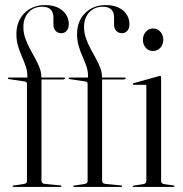

<svg xmlns="http://www.w3.org/2000/svg" viewBox="-20 -735 721 755"><path d="M143 -24Q143 -19 146 -16Q149 -13 155 -12L217 -6Q219.5 -6 220.5 -5.2Q221.5 -4.5 221.5 -2.5Q221.5 0 218 0H32Q31 0 30.2 -0.8Q29.5 -1.5 29.5 -2.5Q29.5 -4 30.8 -4.8Q32 -5.5 34 -5.5L74 -11.5Q80 -12.5 83 -15.5Q86 -18.5 86 -22V-404.5Q86 -408.5 84.2 -411.2Q82.5 -414 78 -414.5L14.5 -424Q12.5 -424.5 11.8 -425.2Q11 -426 11 -427.5Q11 -428.5 12 -429.2Q13 -430 13.5 -430H91.5L87.5 -427V-438Q87.5 -456.5 81 -475Q74.5 -493.5 66 -512.8Q57.5 -532 51 -553.8Q44.5 -575.5 44.5 -600.5Q44.5 -652 76.2 -683.5Q108 -715 157 -715Q187.5 -715 208.2 -704.8Q229 -694.5 239.8 -677.5Q250.5 -660.5 250.5 -641Q250.5 -623 242 -613.8Q233.5 -604.5 221 -604.5Q208 -604.5 199 -613.2Q190 -622 190 -639.5V-666.5Q190 -686.5 179.2 -697.5Q168.5 -708.5 146 -708.5Q113 -708.5 92.5 -686.8Q72 -665 72 -628Q72 -606 79.2 -585.2Q86.5 -564.5 97 -544.5Q107.5 -524.5 118 -505.8Q128.5 -487 135.5 -468.8Q142.5 -450.5 142.5 -434V-424.5L138.5 -430H231.5Q233.5 -430 234.5 -429.5Q235.5 -429 235.5 -427.5Q235.5 -425.5 233.2 -424Q231 -422.5 227 -422.5H143ZM381.5 -24Q381.5 -19 384.5 -16Q387.5 -13 393.5 -12L455.5 -6Q458 -6 459 -5.2Q460 -4.5 460 -2.5Q460 0 456.5 0H270.5Q269.5 0 268.8 -0.8Q268 -1.5 268 -2.5Q268 -4 269.2 -4.8Q270.5 -5.5 272.5 -5.5L312.5 -11.5Q318.5 -12.5 321.5 -15.5Q324.5 -18.5 324.5 -22V-404.5Q324.5 -408.5 322.8 -411.2Q321 -414 316.5 -414.5L253 -424Q251 -424.5 250.2 -425.2Q249.5 -426 249.5 -427.5Q249.5 -428.5 250.5 -429.2Q251.5 -430 252 -430H330L326 -427V-438Q326 -456.5 319.5 -475Q313 -493.5 304.5 -512.8Q296 -532 289.5 -553.8Q283 -575.5 283 -600.5Q283 -652 314.8 -683.5Q346.5 -715 395.5 -715Q426 -715 446.8 -704.8Q467.5 -694.5 478.2 -677.5Q489 -660.5 489 -641Q489 -623 480.5 -613.8Q472 -604.5 459.5 -604.5Q446.5 -604.5 437.5 -613.2Q428.5 -622 428.5 -639.5V-666.5Q428.5 -686.5 417.8 -697.5Q407 -708.5 384.5 -708.5Q351.5 -708.5 331 -686.8Q310.5 -665 310.5 -628Q310.5 -606 317.8 -585.2Q325 -564.5 335.5 -544.5Q346 -524.5 356.5 -505.8Q367 -487 374 -468.8Q381 -450.5 381 -434V-424.5L377 -430H470Q472 -430 473 -429.5Q474 -429 474 -427.5Q474 -425.5 471.8 -424Q469.5 -422.5 465.5 -422.5H381.5ZM613.5 -431.5V-23.5Q613.5 -18.5 616.5 -15.2Q619.5 -12 625.5 -11L661.5 -6Q664 -6 665 -5Q666 -4 666 -2.5Q666 -1.5 665 -0.8Q664 0 662 0H504.5Q503.5 0 502.5 -0.8Q501.5 -1.5 501.5 -2.5Q501.5 -3.5 502.5 -4Q503.5 -4.5 505.5 -5L543.5 -11Q549.5 -12 552.5 -15.2Q555.5 -18.5 555.5 -23V-396.5Q555.5 -399 554.5 -400.2Q553.5 -401.5 550.5 -401.5H505Q504 -401.5 503 -402.5Q502 -403.5 502 -404.5Q502 -406 503 -406.5Q504 -407 505.5 -408L602.5 -435Q605.5 -436 607 -436.2Q608.5 -436.5 609.5 -436.5Q611.5 -436.5 612.5 -435Q613.5 -433.5 613.5 -431.5ZM581.5 -534.5Q564 -534.5 553 -547.2Q542 -560 542 -578.5Q542 -597 553.5 -610Q565 -623 581.5 -623Q599.5 -623 610.8 -610Q622 -597 622 -578.5Q622 -560 610.5 -547.2Q599 -534.5 581.5 -534.5Z"/></svg>

Font: Fraunces 120pt Light
Style: Regular
Weight: 300
Version: Version 1.000;[b76b70a41]